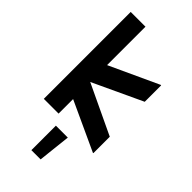

<svg xmlns="http://www.w3.org/2000/svg" viewBox="-294 -775 1103 1103"><g transform="rotate(45 257.5 -223.5)"><path d="M476 20 479 19V-114L177 -257L479 -398V-531L476 -532L177 -394V-706H57V0H177V-118ZM215 259H290L312 60H215Z"/></g></svg>

Font: Lineal
Style: Bold
Weight: 700
Designer: Created by Frank Adebiaye with contributions from Anton Moglia & Ariel Martín Pérez
Created by Frank ADEBIAYE with FontF
Foundry: Velvetyne Type Foundry
Version: Version 2.000;Glyphs 3.2 (3227)